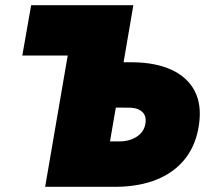

<svg xmlns="http://www.w3.org/2000/svg" viewBox="-20 -720 800 740"><path d="M342 -306 478 -305Q501 -305 516.5 -297Q532 -289 538 -275Q544 -261 540 -241Q536 -220 522 -205.5Q508 -191 487 -183Q466 -175 441 -175H318L287 0H429Q519 -1 586.5 -29Q654 -57 695 -110Q736 -163 747 -240Q758 -317 730 -370Q702 -423 641 -451Q580 -479 492 -480H370ZM241 -506 154 0H374L494 -700H100L66 -506Z"/></svg>

Font: Jost Black
Style: Italic
Weight: 900
Italic angle: -5°
Version: Version 3.710